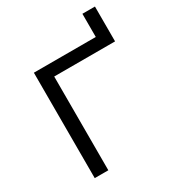

<svg xmlns="http://www.w3.org/2000/svg" viewBox="-200 -986 1026 1112"><g transform="rotate(-30 312.5 -430.0)"><path d="M106 0V-705H520V-860H604V-627H197V0Z"/></g></svg>

Font: Nunito Sans 10pt SemiExpanded
Style: Regular
Weight: 400
Width: 6
Designer: Vernon Adams
Foundry: Vernon Adams
Version: Version 3.101;gftools[0.9.27]